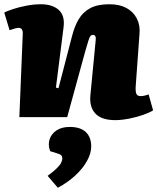

<svg xmlns="http://www.w3.org/2000/svg" viewBox="-27 -551 740 903"><path d="M693 -32Q678 -22 647 -11Q616 0 580 7Q544 14 515 14Q451 14 422 -16.5Q393 -47 398 -102L423 -361Q425 -375 421 -381Q417 -387 411 -387Q403 -387 398.5 -381.5Q394 -376 389 -360.5Q384 -345 374 -310L289 0H64L80 -390Q81 -405 76 -412.5Q71 -420 61 -420Q53 -420 43 -417Q33 -414 18 -409L-7 -492Q4 -498 32 -507.5Q60 -517 96 -524Q132 -531 166 -531Q219 -531 249 -504.5Q279 -478 272 -423L236 -139L248 -136L312 -382Q324 -429 344 -462Q364 -495 398 -513Q432 -531 488 -531Q535 -531 567.5 -513.5Q600 -496 616.5 -464Q633 -432 629 -391L611 -142Q610 -120 614.5 -109.5Q619 -99 635 -99Q646 -99 656 -102Q666 -105 672 -107ZM245 332 197 276Q224 256 239 241.5Q254 227 260 215.5Q266 204 266 193Q266 185 261.5 180Q257 175 244 171L209 160Q198 131 206 105Q214 79 238.5 62.5Q263 46 301 46Q351 46 376.5 70Q402 94 402 138Q402 170 382.5 205.5Q363 241 327.5 274Q292 307 245 332Z"/></svg>

Font: Literata Black
Style: Italic
Weight: 900
Italic angle: -2°
Designer: Latin by Veronika Burian and Jose Scaglione. Greek by Irene Vlachou. Cyrillic by Vera Evstafieva
Foundry: TypeTogether
Version: Version 3.002